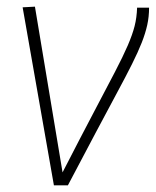

<svg xmlns="http://www.w3.org/2000/svg" viewBox="-20 -555 468 577"><path d="M184 2H142L48 -533L85 -535L168 -37Q223 -144 261.5 -217Q300 -290 325 -338Q350 -386 364 -418.5Q378 -451 384.5 -476.5Q391 -502 392 -532H428Q428 -505 422.5 -480Q417 -455 406 -427Q395 -399 376.5 -362Q358 -325 331 -275Q304 -225 268 -157Q232 -89 184 2Z"/></svg>

Font: Georama ExtraCondensed Thin ExtraLight
Style: Italic
Weight: 250
Italic angle: -9°
Version: Version 1.001